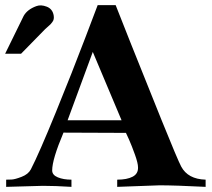

<svg xmlns="http://www.w3.org/2000/svg" viewBox="-20 -727 824 747"><path d="M189 -666Q190 -659 189 -653Q188 -647 183.5 -641Q179 -635 176 -632Q173 -629 165.5 -622.5Q158 -616 156 -614L62 -518H0L72 -665Q86 -690 121 -703Q139 -710 162 -701Q185 -692 189 -666ZM780 0Q661 -6 601 -6L436 0V-28Q474 -28 496 -39.5Q518 -51 517 -76Q517 -92 505 -125.5Q493 -159 482 -184L470 -210L227 -211Q183 -107 183 -64Q183 -46 205 -37Q227 -28 258 -28V0Q195 -4 147 -4L4 0V-28Q12 -28 25 -28.5Q38 -29 64 -39Q90 -49 100 -68Q132 -130 197 -289.5Q262 -449 311 -578L360 -707H430Q430 -706 487.5 -561.5Q545 -417 608.5 -260Q672 -103 685 -79Q711 -30 780 -28ZM453 -259 341 -525 243 -259Z"/></svg>

Font: GFS Artemisia
Style: Bold
Weight: 700
Designer: Designed by Takis Katsoulidis.
Foundry: Designed by Takis Katsoulidis.
Version: Version 1.0